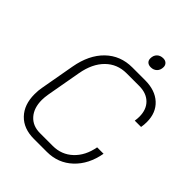

<svg xmlns="http://www.w3.org/2000/svg" viewBox="-246 -1007 1144 1144"><g transform="rotate(45 326.5 -434.5)"><path d="M59 -183Q59 -216 64 -241L103 -460Q124 -577 191.5 -642.5Q259 -708 359 -708H466Q551 -708 600.5 -662.5Q650 -617 650 -539Q650 -515 646 -494H593Q596 -514 596 -530Q596 -590 561 -624.5Q526 -659 465 -659H359Q281 -659 228 -606.5Q175 -554 158 -460L119 -241Q114 -211 114 -190Q114 -122 149.5 -82Q185 -42 246 -42H354Q428 -42 480 -91Q532 -140 547 -223H601Q582 -117 515.5 -54.5Q449 8 354 8H245Q158 8 108.5 -43.5Q59 -95 59 -183ZM396 -822Q396 -847 411 -862Q426 -877 451 -877Q468 -877 478.5 -867Q489 -857 489 -841Q489 -816 474 -801Q459 -786 435 -786Q417 -786 406.5 -795.5Q396 -805 396 -822Z"/></g></svg>

Font: Bai Jamjuree Light
Style: Italic
Weight: 300
Italic angle: -10°
Version: Version 1.000; ttfautohint (v1.6)